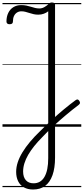

<svg xmlns="http://www.w3.org/2000/svg" viewBox="-20 -1020 674 1545"><path d="M246 505Q204 505 173 488Q142 471 126 438.5Q110 406 110 363Q110 325 123 285.5Q136 246 161 205Q186 164 222 121Q258 78 304 34Q352 -14 399.5 -57.5Q447 -101 494.5 -140.5Q542 -180 587 -213Q598 -221 605 -219.5Q612 -218 619 -207Q625 -197 623.5 -190Q622 -183 613 -176Q559 -135 507.5 -91.5Q456 -48 408.5 -4Q361 40 319 85Q284 120 255.5 155.5Q227 191 207 225.5Q187 260 176.5 294Q166 328 166 360Q166 405 188 430Q210 455 250 455Q308 455 338 403Q368 351 368 253V-929Q353 -917 332.5 -909.5Q312 -902 288 -902Q268 -902 250.5 -906Q233 -910 216.5 -915.5Q200 -921 184 -925Q168 -929 152 -929Q132 -929 116.5 -919Q101 -909 92.5 -891Q84 -873 84 -847Q84 -837 78 -831Q72 -825 57 -825Q44 -825 38 -831Q32 -837 32 -847Q32 -886 46.5 -916Q61 -946 88 -962.5Q115 -979 150 -979Q173 -979 192.5 -975Q212 -971 229 -965.5Q246 -960 262.5 -956Q279 -952 297 -952Q318 -952 336.5 -962.5Q355 -973 367 -984Q375 -993 381.5 -996.5Q388 -1000 397 -1000Q409 -1000 416 -995.5Q423 -991 423 -981V248Q423 332 402.5 389.5Q382 447 343 476Q304 505 246 505ZM0 476H634V486H0ZM0 -20H634V0H0ZM0 -505H634V-500H0ZM0 -996H634V-986H0Z"/></svg>

Font: Playwrite PL Guides
Style: Regular
Weight: 400
Designer: Veronika Burian, José Scaglione
Foundry: TypeTogether
Version: Version 1.003